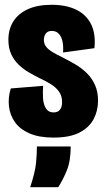

<svg xmlns="http://www.w3.org/2000/svg" viewBox="-20 -561 440 801"><path d="M203 13Q143 13 103 -4.5Q63 -22 42.5 -51Q22 -80 17.5 -116.5Q13 -153 25 -192L160 -203Q158 -177 159.5 -151.5Q161 -126 171.5 -109Q182 -92 204 -92Q221 -92 230 -103Q239 -114 239 -135Q239 -161 226 -179Q213 -197 192 -210Q171 -223 145 -235Q123 -246 100.5 -259Q78 -272 58.5 -290.5Q39 -309 27 -334.5Q15 -360 15 -395Q15 -439 35.5 -471.5Q56 -504 96 -522.5Q136 -541 196 -541Q255 -541 297 -521Q339 -501 359.5 -461Q380 -421 374 -360L243 -342Q245 -367 241 -387Q237 -407 226 -419.5Q215 -432 196 -432Q179 -432 171 -421Q163 -410 163 -395Q163 -378 172.5 -366Q182 -354 199.5 -343.5Q217 -333 240 -322Q268 -308 295 -292Q322 -276 343 -255Q364 -234 376.5 -206Q389 -178 389 -141Q389 -99 370.5 -64Q352 -29 311.5 -8Q271 13 203 13ZM106 220Q127 156 130.5 117.5Q134 79 134 50H275Q275 110 259 149.5Q243 189 223 220Z"/></svg>

Font: Bricolage Grotesque 72pt Condensed ExtraBold
Style: Regular
Weight: 800
Width: 3
Designer: Mathieu Triay
Foundry: Atelier Triay
Version: Version 1.001;gftools[0.9.33.dev8+g029e19f]